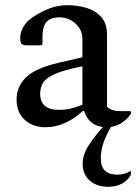

<svg xmlns="http://www.w3.org/2000/svg" viewBox="-20 -481 535 741"><path d="M155 10Q107 10 75.5 -18.5Q44 -47 44 -97Q44 -146 79.5 -181.5Q115 -217 203 -238L298 -260V-330Q298 -366 271.5 -390Q245 -414 210 -414Q173 -414 158.5 -395Q144 -376 144 -343V-311L139 -306H84Q69 -306 63.5 -311.5Q58 -317 58 -335Q58 -357 71.5 -379.5Q85 -402 113 -419Q143 -438 174 -449.5Q205 -461 240 -461Q278 -461 313.5 -450.5Q349 -440 371 -415Q393 -390 393 -348V-69Q400 -62 412.5 -57Q425 -52 447 -52H482L486 -50V-44Q476 -26 456 -11Q436 4 408 9Q388 43 378.5 72.5Q369 102 369 129Q369 163 385.5 178Q402 193 432 193Q443 193 455.5 190.5Q468 188 481 180H485V194Q472 216 450 228Q428 240 398 240Q354 240 326.5 216Q299 192 299 151Q299 117 320.5 83Q342 49 377 9Q349 6 331 -10Q313 -26 305 -52H298Q272 -26 234.5 -8Q197 10 155 10ZM135 -119Q135 -57 208 -57Q230 -57 250.5 -61.5Q271 -66 298 -77V-225Q226 -211 191 -195Q156 -179 145.5 -160.5Q135 -142 135 -119Z"/></svg>

Font: Spectral Medium
Style: Regular
Weight: 500
Designer: Jean-Baptiste Levee
Foundry: Production Type
Version: Version 2.001